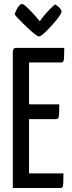

<svg xmlns="http://www.w3.org/2000/svg" viewBox="-20 -939 360 959"><path d="M44 0V-684Q44 -684 46.5 -692Q49 -700 61 -700H301Q301 -667 300 -652Q299 -637 296 -632Q293 -627 286 -627H125V-73H297Q297 -39 296 -23.5Q295 -8 292 -4Q289 0 281 0ZM55 -344V-418H276Q276 -372 274 -358Q272 -344 261 -344ZM176 -757Q170 -757 157.5 -766Q145 -775 129 -789.5Q113 -804 97 -820Q81 -836 69 -848.5Q57 -861 53 -868Q58 -884 69 -901.5Q80 -919 90 -919Q96 -919 106.5 -910Q117 -901 129.5 -888.5Q142 -876 153 -863Q164 -850 171.5 -841.5Q179 -833 179 -833Q198 -860 215 -878.5Q232 -897 243.5 -907Q255 -917 255 -917Q269 -909 278 -899.5Q287 -890 287 -880Q287 -874 277.5 -860Q268 -846 253 -828.5Q238 -811 222.5 -794.5Q207 -778 194 -767.5Q181 -757 176 -757Z"/></svg>

Font: Yanone Kaffeesatz
Style: Regular
Weight: 400
Designer: Yanone (Cyrillic: Daniel Pouzeot, Huerta Tipografica, and Cyreal)
Foundry: Yanone
Version: Version 2.003